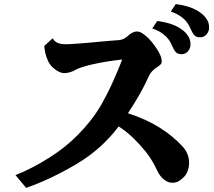

<svg xmlns="http://www.w3.org/2000/svg" viewBox="-20 -893 1040 932"><path d="M833 -873Q872.1 -868.2 902.3 -857.7Q932.6 -847.2 956.1 -829.1Q972.7 -816.4 983.9 -799.1Q995.1 -781.7 995.1 -758.8Q995.1 -741.7 983.2 -726.8Q971.2 -711.9 951.2 -711.9Q932.1 -711.9 922.9 -722.4Q913.6 -732.9 903.8 -755.9Q891.6 -786.1 866.5 -806.4Q841.3 -826.7 809.1 -836.9ZM743.2 -791Q782.2 -786.1 812.5 -775.6Q842.8 -765.1 866.2 -747.1Q882.8 -734.4 893.8 -717Q904.8 -699.7 904.8 -676.8Q904.8 -659.7 893.1 -644.8Q881.3 -629.9 860.8 -629.9Q842.3 -629.9 833 -640.4Q823.7 -650.9 814 -673.8Q801.3 -704.1 776.4 -724.4Q751.5 -744.6 719.2 -754.9ZM645 -740.2Q655.8 -740.2 667 -733.6Q678.2 -727.1 689 -717.8Q702.6 -706.5 715.8 -690.4Q729 -674.3 739.7 -658.2Q750.5 -642.1 755.9 -629.9Q761.2 -619.1 763.2 -610.1Q765.1 -601.1 765.1 -595.2Q765.1 -585.9 758.8 -579.6Q752.4 -573.2 744.1 -567.9Q730 -559.1 719.2 -548.1Q708.5 -537.1 703.1 -524.9Q683.6 -480.5 658 -435.5Q632.3 -390.6 601.1 -343.3Q689.9 -314.5 754.4 -273.9Q818.8 -233.4 866.2 -182.1Q881.3 -165.5 889.6 -145.8Q897.9 -126 897.9 -102.1Q897.9 -82.5 891.1 -63.7Q884.3 -44.9 872.1 -33.2Q856.9 -18.1 844.7 -12Q832.5 -5.9 816.9 -5.9Q795.4 -5.9 776.4 -21Q757.3 -36.1 745.1 -61Q732.4 -87.4 718.8 -111.1Q705.1 -134.8 687 -157.2Q660.2 -190.4 627.7 -222.2Q595.2 -253.9 556.2 -279.3Q516.1 -226.1 464.4 -179.4Q412.6 -132.8 347.2 -94.2Q310.1 -72.3 268.3 -50.8Q226.6 -29.3 185.1 -11.5Q143.6 6.3 106.9 19L55.2 -43Q94.2 -58.1 137 -80.3Q179.7 -102.5 220 -128.2Q260.3 -153.8 291 -178.2Q323.7 -204.1 356.4 -236.8Q389.2 -269.5 419.2 -307.6Q449.2 -345.7 473.1 -387.2Q486.3 -410.6 500.5 -438.5Q514.6 -466.3 527.8 -495.6Q541 -524.9 552.7 -552.7Q564.5 -580.6 573.2 -604Q540 -600.6 502.4 -594.7Q464.8 -588.9 421.9 -579.1Q411.1 -576.7 396.5 -572.5Q381.8 -568.4 368.7 -563.7Q355.5 -559.1 349.1 -555.2Q334 -545.9 318.6 -542Q303.2 -538.1 293.9 -538.1Q279.8 -538.1 266.6 -544.4Q253.4 -550.8 240.2 -562Q224.1 -575.2 214.6 -594.5Q205.1 -613.8 200.4 -634Q195.8 -654.3 194.8 -669.9L235.8 -707Q245.6 -689.9 261.5 -684.1Q277.3 -678.2 299.8 -678.2Q309.1 -678.2 328.9 -679.4Q348.6 -680.7 374.3 -682.6Q399.9 -684.6 425.8 -687Q451.7 -689.5 476.6 -691.7Q501.5 -693.8 522.2 -695.6Q543 -697.3 556.2 -698.2Q573.2 -699.7 585.4 -707.3Q597.7 -714.8 606.9 -724.1Q614.7 -731 625 -735.6Q635.3 -740.2 645 -740.2Z"/></svg>

Font: BIZ UDMincho
Style: Bold
Weight: 700
Monospace: yes
Designer: TypeBank Co., Ltd.
Foundry: Morisawa Inc.
Version: Version 1.06